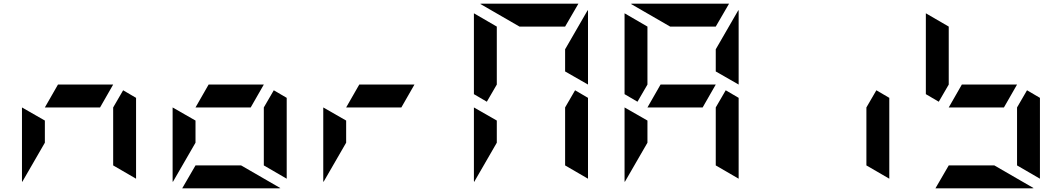

<svg xmlns="http://www.w3.org/2000/svg" viewBox="-20 -1020 5752 1040"><path d="M99 -438 223 -367V-247L100 -34Q100 -35 99.5 -37.5Q99 -40 99 -41ZM647 -531 717 -490V-52L593 -124V-438ZM522 -438H223L294 -562H593Z M915 -438 1039 -367V-247L916 -34Q916 -35 915.5 -37.5Q915 -40 915 -41ZM1463 -531 1533 -490V-52L1409 -124V-438ZM1338 -438H1039L1110 -562H1409ZM1286 -124 1499 -1Q1498 -1 1495.5 -0.5Q1493 0 1492 0H967L1039 -124Z M1731 -438 1855 -367V-247L1732 -34Q1732 -35 1731.5 -37.5Q1731 -40 1731 -41ZM2154 -438H1855L1926 -562H2225Z M2547 -438 2671 -367V-247L2548 -34Q2548 -35 2547.5 -37.5Q2547 -40 2547 -41ZM3095 -531 3165 -490V-52L3041 -124V-438ZM2617 -469 2547 -510V-948L2671 -876V-562ZM3041 -633V-753L3164 -966Q3164 -965 3164.5 -962.5Q3165 -960 3165 -959V-562ZM2794 -876 2581 -999Q2582 -999 2584.5 -999.5Q2587 -1000 2588 -1000H3113L3041 -876Z M3363 -438 3487 -367V-247L3364 -34Q3364 -35 3363.5 -37.5Q3363 -40 3363 -41ZM3911 -531 3981 -490V-52L3857 -124V-438ZM3786 -438H3487L3558 -562H3857ZM3433 -469 3363 -510V-948L3487 -876V-562ZM3857 -633V-753L3980 -966Q3980 -965 3980.5 -962.5Q3981 -960 3981 -959V-562ZM3610 -876 3397 -999Q3398 -999 3400.5 -999.5Q3403 -1000 3404 -1000H3929L3857 -876Z M4727 -531 4797 -490V-52L4673 -124V-438Z M5543 -531 5613 -490V-52L5489 -124V-438ZM5418 -438H5119L5190 -562H5489ZM5065 -469 4995 -510V-948L5119 -876V-562ZM5366 -124 5579 -1Q5578 -1 5575.5 -0.5Q5573 0 5572 0H5047L5119 -124Z"/></svg>

Font: DSEG7 Modern Mini
Style: Bold
Weight: 700
Designer: Keshikan(Twitter:@keshinomi_88pro)
Version: Version 0.46